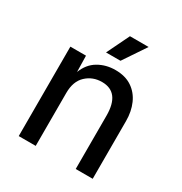

<svg xmlns="http://www.w3.org/2000/svg" viewBox="-170 -860 940 989"><g transform="rotate(30 300.0 -366.0)"><path d="M80 0V-532H173L175 -436Q196 -491 241 -517.5Q286 -544 342 -544Q401 -544 440.5 -517.5Q480 -491 500 -445.5Q520 -400 520 -343V0H419V-317Q419 -456 313 -456Q258 -456 219.5 -420Q181 -384 181 -315V0ZM254 -598 319 -732H430L340 -598Z"/></g></svg>

Font: Geist Mono Medium
Style: Regular
Weight: 500
Monospace: yes
Designer: Basement.studio, Andrés Briganti, Mateo Zaragoza
Foundry: Basement.studio, Vercel, Andrés Briganti, Guido Ferreyra, Mateo Zaragoza
Version: Version 1.500; ttfautohint (v1.8.4.7-5d5b)